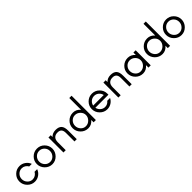

<svg xmlns="http://www.w3.org/2000/svg" viewBox="423 -2344 3985 3985"><g transform="rotate(-45 2415.0 -351.5)"><path d="M263.2 -380.9Q197.3 -380.9 151.1 -333.5Q105 -286.1 105 -219.7Q105 -153.3 150.9 -104.2Q196.8 -55.2 263.2 -55.2Q307.1 -55.2 344 -78.6Q380.9 -102.1 401.9 -141.1H478Q455.1 -74.2 396 -31.5Q336.9 11.2 263.2 11.2Q170.4 11.2 102.8 -57.4Q35.2 -126 35.2 -219.7Q35.2 -313.5 102.1 -380.1Q168.9 -446.8 263.2 -446.8Q335 -446.8 394 -404.8Q453.1 -362.8 477.1 -296.9H401.9Q380.9 -335 344.5 -357.9Q308.1 -380.9 263.2 -380.9Z M617.7 -219.7Q617.7 -153.3 663.6 -104.5Q709 -55.7 775.4 -55.2Q841.8 -55.2 887.7 -104Q933.6 -153.3 933.6 -219.7Q933.6 -286.1 887.7 -333.5Q841.8 -380.9 775.9 -380.9Q710 -380.9 664.1 -333.5Q618.2 -286.1 617.7 -219.7ZM775.9 11.2Q682.6 10.7 615.2 -57.6Q547.9 -126 547.9 -219.7Q547.9 -313.5 614.7 -379.9Q681.6 -446.3 775.9 -446.8Q870.1 -446.8 936.5 -379.9Q1002.9 -313 1003.9 -219.7Q1003.9 -126.5 936.5 -57.6Q869.1 11.2 775.9 11.2Z M1108.4 0V-439.9H1175.8V-387.2Q1231 -447.3 1322.8 -447.3Q1414.6 -447.3 1457 -401.1Q1499.5 -355 1499.5 -251V0H1432.6V-251Q1432.6 -380.9 1319.3 -380.9Q1251.5 -382.8 1213.6 -345Q1175.8 -307.1 1175.8 -233.9V0Z M1939.9 -104.5Q1989.3 -154.3 1989.3 -219.7Q1989.3 -285.2 1940.4 -333Q1891.6 -380.9 1825.7 -380.9Q1759.8 -380.9 1714.8 -333.5Q1669.9 -286.1 1669.4 -219.7Q1669.4 -153.3 1714.4 -104Q1759.8 -55.2 1825.2 -55.2Q1890.6 -55.2 1939.9 -104.5ZM1993.7 0V-69.8Q1927.7 11.2 1831.1 11.2Q1734.4 10.7 1667 -57.6Q1599.6 -126 1599.6 -219.7Q1599.6 -313.5 1666.5 -379.9Q1733.4 -446.3 1830.6 -446.8Q1927.7 -446.8 1993.7 -368.2V-713.9H2060.5V0Z M2233.4 -252H2543.5Q2532.2 -308.1 2489 -344.5Q2445.8 -380.9 2388.2 -380.9Q2330.6 -380.9 2287.6 -344.5Q2244.6 -308.1 2233.4 -252ZM2616.7 -219.2V-188H2233.4Q2244.6 -131.8 2288.1 -93.5Q2331.5 -55.2 2388.7 -55.2Q2463.9 -55.2 2510.3 -116.2H2593.3Q2565.4 -58.1 2510 -23.4Q2454.6 11.2 2388.7 11.2Q2295.9 11.2 2228.3 -57.4Q2160.6 -126 2160.6 -219.7Q2160.6 -313.5 2227.5 -380.1Q2294.4 -446.8 2388.4 -446.8Q2482.4 -446.8 2549.6 -380.1Q2616.7 -313.5 2616.7 -219.2Z M2721.2 0V-439.9H2788.6V-387.2Q2843.8 -447.3 2935.5 -447.3Q3027.3 -447.3 3069.8 -401.1Q3112.3 -355 3112.3 -251V0H3045.4V-251Q3045.4 -380.9 2932.1 -380.9Q2864.3 -382.8 2826.4 -345Q2788.6 -307.1 2788.6 -233.9V0Z M3547.9 -104.5Q3597.2 -154.3 3597.2 -219.7Q3597.2 -285.2 3548.3 -333Q3499.5 -380.9 3433.6 -380.9Q3367.7 -380.9 3322.8 -333.5Q3277.8 -286.1 3277.3 -219.7Q3277.3 -153.3 3322.3 -104Q3367.7 -55.2 3433.1 -55.2Q3498.5 -55.2 3547.9 -104.5ZM3439 11.2Q3342.3 10.7 3274.9 -57.6Q3207.5 -126 3207.5 -219.7Q3207.5 -313.5 3274.4 -379.9Q3341.3 -446.3 3438.5 -446.8Q3535.6 -446.8 3601.6 -368.2V-439.9H3668.5V2H3601.6V-69.8Q3535.6 11.2 3439 11.2Z M4118.7 -104.5Q4168 -154.3 4168 -219.7Q4168 -285.2 4119.1 -333Q4070.3 -380.9 4004.4 -380.9Q3938.5 -380.9 3893.6 -333.5Q3848.6 -286.1 3848.1 -219.7Q3848.1 -153.3 3893.1 -104Q3938.5 -55.2 4003.9 -55.2Q4069.3 -55.2 4118.7 -104.5ZM4172.4 0V-69.8Q4106.4 11.2 4009.8 11.2Q3913.1 10.7 3845.7 -57.6Q3778.3 -126 3778.3 -219.7Q3778.3 -313.5 3845.2 -379.9Q3912.1 -446.3 4009.3 -446.8Q4106.4 -446.8 4172.4 -368.2V-713.9H4239.3V0Z M4409.2 -219.7Q4409.2 -153.3 4455.1 -104.5Q4500.5 -55.7 4566.9 -55.2Q4633.3 -55.2 4679.2 -104Q4725.1 -153.3 4725.1 -219.7Q4725.1 -286.1 4679.2 -333.5Q4633.3 -380.9 4567.4 -380.9Q4501.5 -380.9 4455.6 -333.5Q4409.7 -286.1 4409.2 -219.7ZM4567.4 11.2Q4474.1 10.7 4406.7 -57.6Q4339.4 -126 4339.4 -219.7Q4339.4 -313.5 4406.2 -379.9Q4473.1 -446.3 4567.4 -446.8Q4661.6 -446.8 4728 -379.9Q4794.4 -313 4795.4 -219.7Q4795.4 -126.5 4728 -57.6Q4660.6 11.2 4567.4 11.2Z"/></g></svg>

Font: Arcon-Regular
Style: Regular
Weight: 400
Designer: M. Zarth
Foundry: martin zarth - visuelle & digitale kommunikation
Version: Version 1.131;PS 001.131;hotconv 1.0.70;makeotf.lib2.5.58329